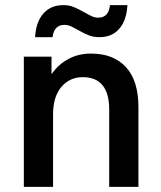

<svg xmlns="http://www.w3.org/2000/svg" viewBox="-20 -729 628 749"><path d="M520 -311V0H406V-301Q406 -428 303 -428Q252 -428 219.5 -390Q187 -352 187 -282V0H73V-508H181V-442H183Q208 -478 247 -499Q286 -520 335 -520Q423 -520 471.5 -467Q520 -414 520 -311ZM368 -584Q345 -584 327 -591Q309 -598 286 -611Q267 -622 255.5 -627Q244 -632 231 -632Q191 -632 185 -584H117Q120 -643 149 -676Q178 -709 227 -709Q250 -709 268 -701.5Q286 -694 309 -681Q328 -670 339.5 -665Q351 -660 363 -660Q404 -660 409 -709H477Q474 -650 445.5 -617Q417 -584 368 -584Z"/></svg>

Font: CST
Style: Medium
Weight: 500
Version: Version 1.00